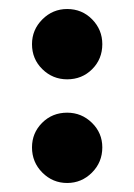

<svg xmlns="http://www.w3.org/2000/svg" viewBox="-20 -401 297 426"><path d="M129 -381Q162 -381 184.5 -358Q207 -335 207 -303Q207 -270 184.5 -247.5Q162 -225 129 -225Q97 -225 74 -247.5Q51 -270 51 -303Q51 -335 74 -358Q97 -381 129 -381ZM129 -151Q161 -151 184 -128.5Q207 -106 207 -74Q207 -41 184 -18Q161 5 129 5Q97 5 74 -18Q51 -41 51 -74Q51 -106 73.5 -128.5Q96 -151 129 -151Z"/></svg>

Font: Almarai ExtraBold
Style: Regular
Weight: 800
Designer: Boutros International 2019
Foundry: Created by Boutros International 2019
Version: Version 1.10